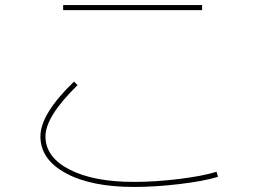

<svg xmlns="http://www.w3.org/2000/svg" viewBox="-20 -720 1040 760"><path d="M230 -680V-700H780V-680ZM140 -180Q140 -269 273 -397L287 -383Q160 -259 160 -180Q160 -98 255 -49Q350 0 510 0Q595 0 688.5 -11.5Q782 -23 837 -40L843 -20Q787 -3 691.5 8.5Q596 20 510 20Q341 20 240.5 -34.5Q140 -89 140 -180Z"/></svg>

Font: Mplus 1p Thin
Style: Regular
Weight: 250
Version: Version 1.061